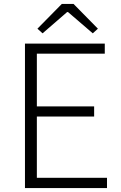

<svg xmlns="http://www.w3.org/2000/svg" viewBox="-20 -949 613 969"><path d="M106 0V-729H508.8V-678.2H166V-412.1H455.1V-360.8H166V-51.8H520V0ZM194.8 -780.8 168.9 -804.2 292 -929.2H351.1L474.1 -804.2L448.2 -780.8L323.2 -888.2H318.8Z"/></svg>

Font: Source Han Sans CN Light
Style: Regular
Weight: 300
Designer: Ryoko NISHIZUKA  (kana, bopomofo & ideographs); Paul D. Hunt (Latin, Greek & Cyrillic); Sandoll Communications , Soo-you
Foundry: Adobe
Version: Version 2.000;hotconv 1.0.107;makeotfexe 2.5.65593